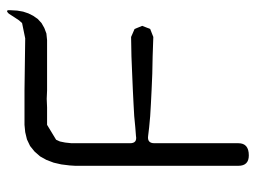

<svg xmlns="http://www.w3.org/2000/svg" viewBox="-110 -476 720 540"><g transform="rotate(-90 250.0 -206.0)"><path d="M412.1 -495.1 455.1 -503.9 462.9 -512.7 470.7 -524.4 481.4 -541Q493.2 -553.7 491.2 -535.2L490.2 -517.6L487.3 -501L482.4 -486.3L475.6 -472.7L466.8 -460L455.1 -449.2L441.4 -441.4L425.8 -435.5L407.2 -433.6H265.6L242.2 -434.6L217.8 -433.6H168.9L127 -408.2L122.1 -397.5L119.1 -382.8L117.2 -365.2V-344.7V-200.2Q117.2 -179.7 137.7 -183.6L162.1 -185.5L193.4 -188.5L227.5 -190.4L267.6 -192.4L312.5 -194.3L361.3 -196.3L416 -197.3L438.5 -187.5L447.3 -166L438.5 -143.6L416 -134.8L361.3 -136.7L312.5 -137.7L267.6 -139.6L227.5 -141.6L193.4 -143.6L162.1 -146.5L137.7 -149.4Q117.2 -152.3 117.2 -131.8V104.5Q117.2 133.8 83 133.8Q53.7 133.8 53.7 104.5V-354.5L54.7 -370.1L57.6 -393.6L62.5 -415L70.3 -435.5L80.1 -453.1L93.8 -468.8L109.4 -481.4L127.9 -490.2L148.4 -495.1L168.9 -497.1H217.8H242.2H265.6Z"/></g></svg>

Font: B2 Hana
Style: Regular
Weight: 500
Version: 2020-08-05; (max)